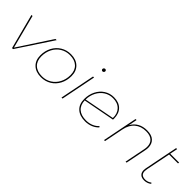

<svg xmlns="http://www.w3.org/2000/svg" viewBox="155 -1690 2670 2670"><g transform="rotate(45 1490.5 -354.5)"><path d="M554 -517 213 0H193L58 -517H79L207 -23L530 -517Z M542 -207Q542 -296 579.5 -367Q617 -438 683.5 -479Q750 -520 834 -520Q935 -520 994.5 -463.5Q1054 -407 1054 -310Q1054 -221 1016.5 -149.5Q979 -78 912.5 -37.5Q846 3 762 3Q661 3 601.5 -53.5Q542 -110 542 -207ZM1034 -309Q1034 -400 980.5 -450.5Q927 -501 831 -501Q755 -501 693.5 -463Q632 -425 597 -358Q562 -291 562 -208Q562 -117 615.5 -66.5Q669 -16 765 -16Q841 -16 902.5 -54Q964 -92 999 -159Q1034 -226 1034 -309Z M1269 -517H1289L1186 0H1166ZM1287 -684Q1287 -695 1295.5 -703.5Q1304 -712 1315 -712Q1325 -712 1332 -705Q1339 -698 1339 -688Q1339 -677 1330.5 -668.5Q1322 -660 1311 -660Q1301 -660 1294 -667Q1287 -674 1287 -684Z M1890 -310 1889 -289 1422 -200Q1425 -111 1479 -63.5Q1533 -16 1632 -16Q1690 -16 1739 -36.5Q1788 -57 1820 -93L1832 -80Q1800 -42 1746.5 -19.5Q1693 3 1631 3Q1523 3 1463 -52.5Q1403 -108 1403 -210Q1403 -297 1439 -368Q1475 -439 1538 -479.5Q1601 -520 1679 -520Q1778 -520 1834 -464Q1890 -408 1890 -310ZM1422 -218 1872 -304Q1875 -394 1823 -447.5Q1771 -501 1679 -501Q1608 -501 1550 -464.5Q1492 -428 1458 -363.5Q1424 -299 1422 -218Z M2513 -360Q2513 -334 2507 -305L2446 0H2426L2487 -305Q2493 -334 2493 -358Q2493 -426 2451.5 -463.5Q2410 -501 2330 -501Q2231 -501 2165.5 -446Q2100 -391 2079 -287L2022 0H2002L2105 -517H2125L2100 -391Q2173 -520 2332 -520Q2421 -520 2467 -477Q2513 -434 2513 -360Z M2712 -139Q2707 -112 2707 -96Q2707 -16 2795 -16Q2846 -16 2886 -48L2897 -34Q2877 -16 2849 -6.5Q2821 3 2793 3Q2741 3 2714 -22.5Q2687 -48 2687 -95Q2687 -115 2691 -134L2790 -630H2810L2787 -517H2962L2959 -498H2784Z"/></g></svg>

Font: Montserrat Alternates Thin
Style: Italic
Weight: 250
Italic angle: -11.3°
Designer: Julieta Ulanovsky
Foundry: Julieta Ulanovsky
Version: Version 7.200